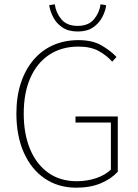

<svg xmlns="http://www.w3.org/2000/svg" viewBox="-20 -858 640 890"><path d="M334 12Q250 12 187.5 -30.5Q125 -73 90.5 -150.5Q56 -228 56 -332Q56 -410 76.5 -472.5Q97 -535 135 -580Q173 -625 226 -648.5Q279 -672 344 -672Q410 -672 452.5 -646.5Q495 -621 520 -594L500 -572Q475 -601 437.5 -621.5Q400 -642 344 -642Q265 -642 208 -604Q151 -566 120.5 -496.5Q90 -427 90 -332Q90 -237 119.5 -166.5Q149 -96 204 -57Q259 -18 336 -18Q384 -18 426.5 -32.5Q469 -47 494 -72V-290H330V-318H526V-62Q496 -29 447.5 -8.5Q399 12 334 12ZM340 -712Q297 -712 269 -731Q241 -750 226.5 -778.5Q212 -807 208 -834L234 -838Q239 -799 264.5 -768.5Q290 -738 340 -738Q390 -738 415.5 -768.5Q441 -799 446 -838L472 -834Q469 -807 454 -778.5Q439 -750 411.5 -731Q384 -712 340 -712Z"/></svg>

Font: Source Sans 3 ExtraLight ExtraLight
Style: Regular
Weight: 250
Version: Version 3.052;hotconv 1.1.0;makeotfexe 2.6.0